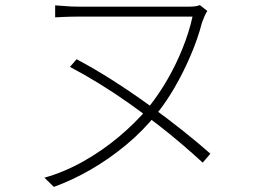

<svg xmlns="http://www.w3.org/2000/svg" viewBox="-20 -702 1040 752"><path d="M792 -659Q786 -650 781 -638.5Q776 -627 771 -613Q755 -551 726.5 -484.5Q698 -418 664 -359.5Q630 -301 595 -258Q541 -190 474 -134.5Q407 -79 335 -37.5Q263 4 191 30L154 -6Q232 -28 306.5 -70Q381 -112 446.5 -167Q512 -222 562 -282Q602 -332 636 -391Q670 -450 695.5 -513.5Q721 -577 734 -637Q719 -637 684.5 -637Q650 -637 603 -637Q556 -637 506 -637Q456 -637 410 -637Q364 -637 330.5 -637Q297 -637 285 -637Q268 -637 253 -636.5Q238 -636 223.5 -635.5Q209 -635 196 -634V-681Q216 -680 238 -678Q260 -676 285 -676Q297 -676 330.5 -676Q364 -676 410 -676Q456 -676 506.5 -676Q557 -676 602 -676Q647 -676 680 -676Q713 -676 723 -676Q736 -676 745.5 -677.5Q755 -679 763 -682ZM280 -470Q350 -433 423.5 -386Q497 -339 566.5 -288.5Q636 -238 697.5 -189Q759 -140 804 -100L774 -65Q737 -99 691.5 -138Q646 -177 593.5 -217.5Q541 -258 484.5 -298Q428 -338 369.5 -374Q311 -410 254 -440Z"/></svg>

Font: Noto Sans JP ExtraLight
Style: Regular
Weight: 250
Designer: Ryoko NISHIZUKA  (kana, bopomofo & ideographs); Paul D. Hunt (Latin, Greek & Cyrillic); Sandoll Communications , Soo-you
Foundry: Adobe
Version: Version 2.004-H2;hotconv 1.0.118;makeotfexe 2.5.65603